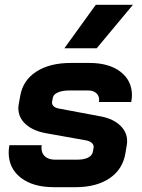

<svg xmlns="http://www.w3.org/2000/svg" viewBox="-20 -768 589 796"><path d="M16 -136Q16 -151 19 -166H153Q152 -162 152 -155Q152 -132 167 -119Q182 -106 209 -106H299Q328 -106 345 -114.5Q362 -123 365 -139L368 -156Q370 -166 361.5 -174.5Q353 -183 337 -186L169 -216Q116 -226 86 -253.5Q56 -281 56 -320Q56 -326 58 -338L64 -371Q75 -435 130.5 -471Q186 -507 273 -507H351Q432 -507 479.5 -470.5Q527 -434 527 -373Q527 -360 524 -345H390Q391 -348 391 -354Q391 -372 378.5 -382.5Q366 -393 345 -393H269Q239 -393 220.5 -385Q202 -377 199 -363L196 -347Q194 -337 201 -329Q208 -321 224 -318L400 -285Q450 -275 478.5 -247.5Q507 -220 507 -184Q507 -174 506 -169L500 -133Q489 -66 434.5 -29Q380 8 293 8H203Q117 8 66.5 -31Q16 -70 16 -136ZM377 -748H531L381 -568H247Z"/></svg>

Font: Bai Jamjuree
Style: Bold Italic
Weight: 700
Italic angle: -10°
Designer: Katatrad Aksorn Co.,Ltd.
Foundry: Cadson Demak Co.,Ltd.
Version: Version 1.000; ttfautohint (v1.6)